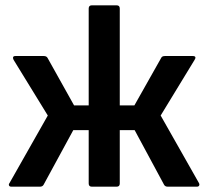

<svg xmlns="http://www.w3.org/2000/svg" viewBox="-20 -703 785 723"><path d="M23 0Q16 0 14 -4.5Q12 -9 16 -14L160 -268L31 -478Q28 -484 29.5 -488Q31 -492 38 -492H145Q155 -492 159 -485L259 -306H314V-671Q314 -683 326 -683H419Q431 -683 431 -671V-306H486L587 -485Q590 -492 601 -492H706Q714 -492 715.5 -488Q717 -484 713 -478L585 -268L729 -14Q732 -9 730 -4.5Q728 0 721 0H612Q602 0 598 -7L487 -213H431V-12Q431 0 419 0H326Q314 0 314 -12V-213H256L144 -7Q140 0 130 0Z"/></svg>

Font: Sofia Sans
Style: Bold
Weight: 700
Designer: Botio Nikoltchev, Ani Petrova
Foundry: lettersoup
Version: Version 4.100; ttfautohint (v1.8.4.7-5d5b)